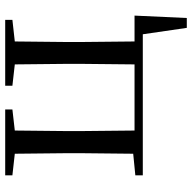

<svg xmlns="http://www.w3.org/2000/svg" viewBox="-20 -536 721 720"><g transform="rotate(-90 340.0 -175.5)"><path d="M43 0H572L596 165H633L642 -31H545L543 -229V-288L545 -480L626 -489V-516H379V-489L459 -480L461 -288V-229L459 -31H211L209 -229V-288L211 -480L290 -489V-516H43V-489L124 -480L126 -288V-229L124 -36L43 -28Z"/></g></svg>

Font: Source Han Serif KR
Style: Regular
Weight: 400
Designer: Ryoko NISHIZUKA 西塚涼子 (kana & ideographs); Frank Grießhammer (Latin, Greek & Cyrillic); Wenlong ZHANG 张文龙 (bopomofo); San
Foundry: Adobe
Version: Version 2.001;hotconv 1.1.0;makeotfexe 2.6.0